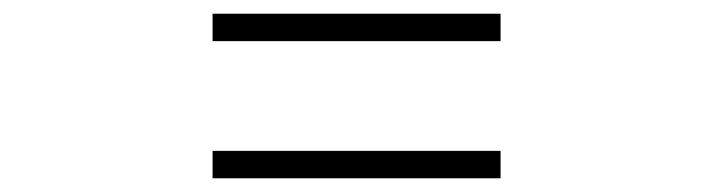

<svg xmlns="http://www.w3.org/2000/svg" viewBox="-20 -520 1040 280"><path d="M710 -460H290V-500H710ZM710 -260H290V-300H710Z"/></svg>

Font: Noto Serif HK ExtraLight
Style: Regular
Weight: 200
Designer: Ryoko NISHIZUKA 西塚涼子 (kana & ideographs); Frank Grießhammer (Latin, Greek & Cyrillic); Wenlong ZHANG 张文龙 (bopomofo); San
Foundry: Adobe
Version: Version 2.002-H1;hotconv 1.1.0;makeotfexe 2.6.0